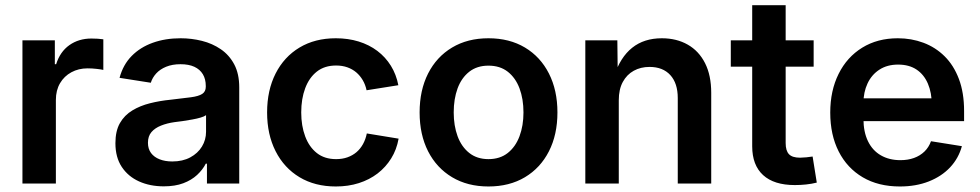

<svg xmlns="http://www.w3.org/2000/svg" viewBox="-20 -691 3689 723"><path d="M64.5 0V-539.1H186.5V-449.2H191.4Q206.1 -496.1 241.2 -521Q276.4 -545.9 324.2 -545.9Q335.4 -545.9 347.9 -545.2Q360.4 -544.4 369.1 -543V-427.7Q361.3 -429.7 344 -431.6Q326.7 -433.6 309.6 -433.6Q275.9 -433.6 248.8 -418.9Q221.7 -404.3 206.1 -377.7Q190.4 -351.1 190.4 -314.5V0Z M596.7 10.7Q544.9 10.7 503.7 -7.8Q462.4 -26.4 438.5 -62.5Q414.6 -98.6 414.6 -151.9Q414.6 -197.8 431.6 -227.5Q448.7 -257.3 478.3 -275.1Q507.8 -293 544.9 -302.2Q582 -311.5 621.6 -315.4Q669.4 -320.8 698.7 -324.7Q728 -328.6 741.5 -337.4Q754.9 -346.2 754.9 -364.3V-367.2Q754.9 -393.1 743.9 -411.4Q732.9 -429.7 711.9 -439.5Q690.9 -449.2 659.7 -449.2Q628.9 -449.2 605.7 -439.7Q582.5 -430.2 568.1 -414.3Q553.7 -398.4 547.9 -379.4L430.2 -397.9Q443.4 -447.3 475.8 -480.2Q508.3 -513.2 555.4 -530Q602.5 -546.9 660.2 -546.9Q701.2 -546.9 740.5 -537.1Q779.8 -527.3 811.5 -505.6Q843.3 -483.9 862.1 -448.5Q880.9 -413.1 880.9 -361.8V0H759.3V-74.7H754.9Q743.2 -51.8 722.2 -32.2Q701.2 -12.7 670.2 -1Q639.2 10.7 596.7 10.7ZM628.9 -83Q668 -83 696.5 -98.4Q725.1 -113.8 740.5 -139.2Q755.9 -164.6 755.9 -194.8V-257.3Q749.5 -252.4 735.6 -248.3Q721.7 -244.1 703.9 -241Q686 -237.8 668.2 -235.1Q650.4 -232.4 636.7 -231Q608.9 -227.1 586.2 -218Q563.5 -209 550.3 -193.6Q537.1 -178.2 537.1 -153.3Q537.1 -130.4 548.8 -114.7Q560.5 -99.1 581.1 -91.1Q601.6 -83 628.9 -83Z M1244.6 11.2Q1166 11.2 1107.9 -23.7Q1049.8 -58.6 1017.8 -121.6Q985.8 -184.6 985.8 -267.6Q985.8 -351.1 1017.8 -414.1Q1049.8 -477.1 1107.9 -512Q1166 -546.9 1244.6 -546.9Q1291 -546.9 1330.6 -534.7Q1370.1 -522.5 1400.9 -499.3Q1431.6 -476.1 1451.9 -443.4Q1472.2 -410.6 1480 -370.1L1360.4 -351.1Q1356 -372.1 1345.9 -389.2Q1335.9 -406.2 1321.5 -418.5Q1307.1 -430.7 1288.1 -437.5Q1269 -444.3 1245.6 -444.3Q1202.1 -444.3 1173.1 -421.4Q1144 -398.4 1129.2 -358.6Q1114.3 -318.8 1114.3 -267.6Q1114.3 -217.3 1129.2 -177.5Q1144 -137.7 1173.1 -114.7Q1202.1 -91.8 1245.6 -91.8Q1269 -91.8 1288.3 -98.6Q1307.6 -105.5 1322.3 -117.9Q1336.9 -130.4 1346.9 -148.4Q1356.9 -166.5 1361.3 -188.5L1481 -168.9Q1473.6 -127.4 1453.1 -94.5Q1432.6 -61.5 1401.9 -37.8Q1371.1 -14.2 1331.3 -1.5Q1291.5 11.2 1244.6 11.2Z M1819.3 11.2Q1740.7 11.2 1682.4 -23.7Q1624 -58.6 1592 -121.3Q1560.1 -184.1 1560.1 -267.6Q1560.1 -351.1 1592 -414.1Q1624 -477.1 1682.4 -512Q1740.7 -546.9 1819.3 -546.9Q1898.4 -546.9 1956.8 -512Q2015.1 -477.1 2047.1 -414.1Q2079.1 -351.1 2079.1 -267.6Q2079.1 -184.1 2047.1 -121.3Q2015.1 -58.6 1956.8 -23.7Q1898.4 11.2 1819.3 11.2ZM1819.3 -91.8Q1862.8 -91.8 1892.1 -115Q1921.4 -138.2 1936.3 -178Q1951.2 -217.8 1951.2 -267.6Q1951.2 -318.4 1936.3 -358.2Q1921.4 -397.9 1892.1 -420.9Q1862.8 -443.8 1819.3 -443.8Q1776.4 -443.8 1747.1 -420.9Q1717.8 -397.9 1703.1 -358.2Q1688.5 -318.4 1688.5 -267.6Q1688.5 -217.8 1703.1 -178Q1717.8 -138.2 1747.1 -115Q1776.4 -91.8 1819.3 -91.8Z M2310.1 -313.5V0H2184.1V-539.1H2304.7L2306.2 -405.3H2293Q2315.9 -475.6 2360.6 -511.2Q2405.3 -546.9 2472.2 -546.9Q2527.8 -546.9 2569.8 -522.9Q2611.8 -499 2635 -453.1Q2658.2 -407.2 2658.2 -341.3V0H2532.2V-321.8Q2532.2 -377.4 2504.2 -408.2Q2476.1 -439 2425.8 -439Q2392.6 -439 2366.5 -424.6Q2340.3 -410.2 2325.2 -382.3Q2310.1 -354.5 2310.1 -313.5Z M3043.9 -539.1V-439.9H2731.9V-539.1ZM2812.5 -671.4H2938.5V-152.3Q2938.5 -123.5 2950.9 -110.4Q2963.4 -97.2 2992.7 -97.2Q3002 -97.2 3016.6 -98.6Q3031.2 -100.1 3040 -101.6L3055.7 -3.4Q3036.6 1.5 3015.1 3.7Q2993.7 5.9 2973.1 5.9Q2894.5 5.9 2853.5 -31.7Q2812.5 -69.3 2812.5 -140.1Z M3368.7 11.2Q3287.6 11.2 3228.8 -23.4Q3169.9 -58.1 3138.2 -120.6Q3106.4 -183.1 3106.4 -267.1Q3106.4 -349.6 3137.9 -412.8Q3169.4 -476.1 3226.8 -511.5Q3284.2 -546.9 3360.8 -546.9Q3412.1 -546.9 3457.3 -530Q3502.4 -513.2 3536.9 -479.2Q3571.3 -445.3 3590.8 -393.8Q3610.4 -342.3 3610.4 -272.9V-234.9H3164.1V-320.8H3547.4L3488.8 -295.9Q3488.8 -341.8 3474.1 -376Q3459.5 -410.2 3431.4 -429Q3403.3 -447.8 3361.8 -447.8Q3320.8 -447.8 3291.5 -428.7Q3262.2 -409.7 3246.8 -376.7Q3231.4 -343.8 3231.4 -302.7V-244.6Q3231.4 -194.3 3248.5 -159.2Q3265.6 -124 3297.1 -106Q3328.6 -87.9 3370.6 -87.9Q3398.9 -87.9 3421.9 -96.2Q3444.8 -104.5 3461.2 -120.4Q3477.5 -136.2 3485.8 -159.2L3602.1 -140.6Q3589.8 -95.2 3557.9 -61Q3525.9 -26.9 3477.5 -7.8Q3429.2 11.2 3368.7 11.2Z"/></svg>

Font: Inter 18pt SemiBold
Style: Regular
Weight: 600
Designer: Rasmus Andersson
Foundry: rsms
Version: Version 4.001;git-66647c0bb